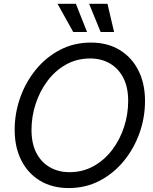

<svg xmlns="http://www.w3.org/2000/svg" viewBox="-20 -959 790 991"><path d="M335 11.7Q249.5 11.7 186.8 -26.1Q124 -64 89.8 -131.8Q55.7 -199.7 55.7 -288.6Q55.7 -374.5 84.2 -455.1Q112.8 -535.6 165.3 -599.9Q217.8 -664.1 290 -701.7Q362.3 -739.3 449.2 -739.3Q534.7 -739.3 597.4 -701.2Q660.2 -663.1 694.3 -595.5Q728.5 -527.8 728.5 -438Q728.5 -351.6 699.7 -271.2Q670.9 -190.9 618.2 -127Q565.4 -63 493.4 -25.6Q421.4 11.7 335 11.7ZM338.4 -70.3Q406.7 -70.3 462.6 -101.3Q518.6 -132.3 558.6 -184.8Q598.6 -237.3 620.1 -303Q641.6 -368.7 641.6 -438Q641.6 -509.3 616 -558.1Q590.3 -606.9 546.1 -632.1Q502 -657.2 445.8 -657.2Q377 -657.2 321 -626Q265.1 -594.7 225.3 -541.7Q185.5 -488.8 164.1 -423.1Q142.6 -357.4 142.6 -288.6Q142.6 -217.8 168 -169.2Q193.4 -120.6 237.8 -95.5Q282.2 -70.3 338.4 -70.3ZM357.9 -793.9 276.9 -939.5H371.6L429.2 -793.9ZM499.5 -793.9 439.9 -939.5H534.7L568.8 -793.9Z"/></svg>

Font: Inter Display
Style: Italic
Weight: 400
Italic angle: -9.39999°
Designer: Rasmus Andersson
Foundry: rsms
Version: Version 4.000;git-a52131595